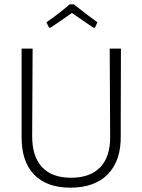

<svg xmlns="http://www.w3.org/2000/svg" viewBox="-20 -864 659 889"><path d="M539 -313V-236Q541 -121 480 -58Q419 5 306 5Q196 5 137.5 -56Q79 -117 80 -232V-639H131L129 -237Q128 -141 174 -91Q220 -41 309 -41Q398 -41 444.5 -90Q491 -139 490 -232L488 -639H540ZM195 -761Q248 -797 303 -844H322Q395 -786 431 -761L420 -736H412L313 -804Q265 -770 214 -736H207Z"/></svg>

Font: Luna Sans Light
Style: Regular
Weight: 300
Designer: Juan Pablo del Peral
Foundry: Huerta Tipografica
Version: Version 2.001; ttfautohint (v1.5)